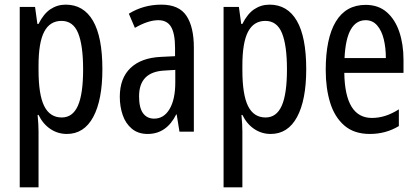

<svg xmlns="http://www.w3.org/2000/svg" viewBox="-20 -567 1798 827"><path d="M263 -547Q340 -547 380.5 -477.5Q421 -408 421 -269Q421 -136 381.5 -63Q342 10 268 10Q229 10 197 -11.5Q165 -33 146 -72H142Q144 -51 145 -33Q146 -15 146 0V240H65V-537H131L141 -464H146Q168 -508 197.5 -527.5Q227 -547 263 -547ZM245 -477Q195 -477 170.5 -430.5Q146 -384 146 -285V-265Q146 -159 170.5 -110Q195 -61 246 -61Q293 -61 315.5 -111.5Q338 -162 338 -268Q338 -372 316.5 -424.5Q295 -477 245 -477Z M675 -547Q751 -547 783 -499Q815 -451 815 -362V0H753L741 -74H739Q697 10 616 10Q575 10 548 -12.5Q521 -35 508.5 -71.5Q496 -108 496 -150Q496 -230 542 -274Q588 -318 673 -322L734 -325V-360Q734 -422 717 -451Q700 -480 662 -480Q618 -480 561 -447L535 -508Q598 -547 675 -547ZM687 -263Q579 -257 579 -152Q579 -103 596 -79.5Q613 -56 644 -56Q686 -56 710.5 -97.5Q735 -139 735 -212V-266Z M1141 -547Q1218 -547 1258.5 -477.5Q1299 -408 1299 -269Q1299 -136 1259.5 -63Q1220 10 1146 10Q1107 10 1075 -11.5Q1043 -33 1024 -72H1020Q1022 -51 1023 -33Q1024 -15 1024 0V240H943V-537H1009L1019 -464H1024Q1046 -508 1075.5 -527.5Q1105 -547 1141 -547ZM1123 -477Q1073 -477 1048.5 -430.5Q1024 -384 1024 -285V-265Q1024 -159 1048.5 -110Q1073 -61 1124 -61Q1171 -61 1193.5 -111.5Q1216 -162 1216 -268Q1216 -372 1194.5 -424.5Q1173 -477 1123 -477Z M1555 -546Q1610 -546 1646 -514.5Q1682 -483 1700 -429.5Q1718 -376 1718 -309V-253H1463Q1466 -59 1582 -59Q1611 -59 1639.5 -68Q1668 -77 1698 -96V-24Q1642 10 1573 10Q1505 10 1463 -26.5Q1421 -63 1402 -125Q1383 -187 1383 -265Q1383 -402 1426.5 -474Q1470 -546 1555 -546ZM1555 -480Q1514 -480 1491 -440Q1468 -400 1464 -317H1642Q1642 -361 1633 -398Q1624 -435 1604.5 -457.5Q1585 -480 1555 -480Z"/></svg>

Font: Noto Sans Lao ExtraCondensed
Style: Regular
Weight: 400
Width: 2
Designer: Monotype Design Team
Foundry: Monotype Imaging Inc.
Version: Version 2.003; ttfautohint (v1.8.4.7-5d5b)